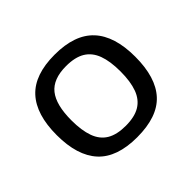

<svg xmlns="http://www.w3.org/2000/svg" viewBox="-121 -656 829 829"><g transform="rotate(-45 294.0 -241.5)"><path d="M533.6 -242.2Q533.6 -368.1 474.8 -431.3Q416 -494.5 293.5 -494.5Q170.6 -494.5 112.4 -431.3Q54.2 -368.1 54.2 -242.2Q54.2 -116.7 112.4 -53.3Q170.6 10.1 293.5 10.1Q418.1 10.1 475.8 -52.6Q533.6 -115.3 533.6 -242.2ZM144.2 -242.2Q144.2 -336.9 179.2 -380.8Q214.2 -424.7 293.5 -424.7Q348.1 -424.7 380.9 -404.9Q413.7 -385 428.7 -344.6Q443.6 -304.2 443.6 -242.2Q443.6 -180.6 428.7 -140Q413.7 -99.3 380.9 -79.5Q348.1 -59.7 293.5 -59.7Q239.5 -59.7 206.5 -79.5Q173.6 -99.3 158.9 -140.2Q144.2 -181 144.2 -242.2Z"/></g></svg>

Font: Arad-FD-VF Thin
Style: Regular
Weight: 100
Designer: Mohammad Darvishi
Version: Version 1.010;September 21, 2024;FontCreator 15.0.0.2992 64-